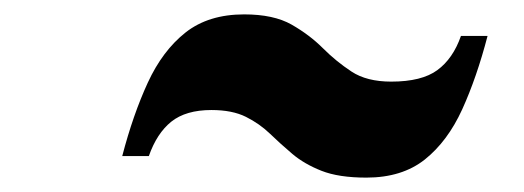

<svg xmlns="http://www.w3.org/2000/svg" viewBox="-20 -560 728 267"><path d="M274 -407Q238.5 -407 218.2 -390.8Q198 -374.5 187 -343H150Q165 -400.5 185.5 -445Q206 -489.5 238 -514.8Q270 -540 319.5 -540Q360.5 -540 385.5 -525.8Q410.5 -511.5 429 -493Q447.5 -474.5 468.8 -460.5Q490 -446.5 524 -446.5Q566.5 -446.5 588.2 -462.5Q610 -478.5 621 -510H658Q643 -452.5 622.8 -408Q602.5 -363.5 570.8 -338.2Q539 -313 489.5 -313Q451 -313 427 -322.5Q403 -332 386.5 -346Q370 -360 355.5 -374Q341 -388 322 -397.5Q303 -407 274 -407Z"/></svg>

Font: Bodoni* 11pt Fatface
Style: Italic
Weight: 900
Italic angle: -13°
Version: Version 2.3